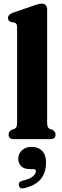

<svg xmlns="http://www.w3.org/2000/svg" viewBox="-20 -769 344 1061"><path d="M240.5 -718V-92.5Q240.5 -75 244 -67.5Q247.5 -60 255 -56.5L269.5 -52Q287 -42 287 -25.5Q287 0 258 0H56.5Q27.5 0 27.5 -25.5Q27.5 -42 45 -52L59.5 -56.5Q67.5 -60 71 -67.5Q74.5 -75 74.5 -92.5V-616Q74.5 -630.5 70.8 -636.2Q67 -642 59 -644.5L41 -647Q24 -654 24 -670Q24 -688 49.5 -698L160 -736Q194 -749 210.5 -749Q225 -749 232.8 -740.2Q240.5 -731.5 240.5 -718ZM145 165.5Q112.5 165.5 96.8 149.2Q81 133 81 108Q81 79 102 60.8Q123 42.5 154.5 42.5Q190.5 42.5 212.5 64.5Q234.5 86.5 234.5 129Q234.5 184 205.8 220Q177 256 114.5 270.5Q89 277.5 84.5 256Q80 236.5 103 230Q144 221 161.2 206Q178.5 191 178.5 177Q178.5 165.5 164.5 165.5Z"/></svg>

Font: Fraunces 72pt S050
Style: Bold
Weight: 700
Version: Version 1.000; ttfautohint (v1.8.3)